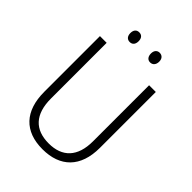

<svg xmlns="http://www.w3.org/2000/svg" viewBox="-255 -1019 1152 1152"><g transform="rotate(45 321.0 -443.5)"><path d="M200 -856C200 -831 213 -815 235 -815C257 -815 270 -830 270 -856C270 -882 257 -897 235 -897C213 -897 200 -882 200 -856ZM374 -857C374 -831 387 -815 408 -815C430 -815 444 -831 444 -857C444 -882 430 -897 408 -897C388 -897 374 -882 374 -857ZM558 -240V-714H501V-238C501 -107 436 -41 322 -41C205 -41 141 -107 141 -242V-714H84V-242C84 -78 168 10 320 10C469 10 558 -75 558 -240Z"/></g></svg>

Font: Noto Sans Ethiopic SemiCondensed Light
Style: Regular
Weight: 300
Width: 4
Designer: Monotype Design Team
Foundry: Monotype Imaging Inc.
Version: Version 2.102